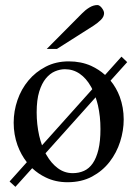

<svg xmlns="http://www.w3.org/2000/svg" viewBox="-20 -701 540 754"><path d="M465.8 -231.9Q465.8 -188.5 451.9 -144.8Q438 -101.1 410.4 -65.4Q382.8 -29.8 341.6 -7.6Q300.3 14.6 245.1 14.6Q197.8 14.6 159.2 -4.4Q130.4 -18.1 106.4 -40.5L40.5 32.7L17.6 11.7L85.4 -64Q62.5 -93.3 48.8 -130.4Q33.7 -172.4 33.7 -219.2Q33.7 -264.6 48.6 -307.9Q63.5 -351.1 91.6 -384.8Q119.6 -418.5 159.7 -439.2Q199.7 -460 250 -460Q298.3 -460 337.9 -442.4Q368.7 -428.2 392.6 -406.7L457 -478.5L479.5 -457L414.1 -384.3Q437 -356.4 450.2 -321.3Q465.8 -278.8 465.8 -231.9ZM336.9 -361.3Q318.8 -393.6 293 -411.4Q267.1 -429.2 234.9 -429.2Q215.8 -429.2 196 -420.9Q176.3 -412.6 160.2 -393.1Q144 -373.5 134 -341.1Q124 -308.6 124 -259.8Q124 -212.9 133.8 -168.5Q136.2 -158.7 138.9 -149.2Q141.6 -139.6 145 -130.4L342.3 -350.6Q341.3 -353.5 339.8 -356.2Q338.4 -358.9 336.9 -361.3ZM374.5 -194.3Q374.5 -219.2 372.1 -242.2Q369.6 -265.1 364.7 -287.1Q362.8 -295.4 360.4 -303.2L355.5 -318.8L158.7 -99.1L162.6 -92.3Q181.2 -59.6 207.3 -40.3Q233.4 -21 265.6 -21Q289.6 -21 309.8 -30Q330.1 -39.1 344.2 -59.6Q358.4 -80.1 366.5 -113.3Q374.5 -146.5 374.5 -194.3ZM388.7 -649.4Q388.7 -635.3 376.2 -623Q363.8 -610.8 348.1 -600.6L203.6 -508.8H163.6L302.2 -648.4Q314.9 -661.6 330.8 -671.4Q346.7 -681.2 362.8 -681.2Q366.7 -681.2 371.1 -678.2Q375.5 -675.3 379.4 -670.4Q383.3 -665.5 386 -659.9Q388.7 -654.3 388.7 -649.4Z"/></svg>

Font: Doulos SIL APac
Style: Regular
Weight: 400
Designer: Walt Agee, Victor Gaultney, Peter Martin, Debbi Hosken, Becca Hirsbrunner
Foundry: SIL International
Version: Version 5.000